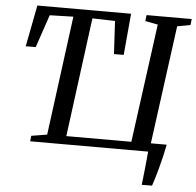

<svg xmlns="http://www.w3.org/2000/svg" viewBox="-60 -804 1071 1050"><g transform="rotate(5 475.0 -279.5)"><path d="M756.5 184Q758.5 166 761.2 142.8Q764 119.5 766.5 94Q769 68.5 771.5 44.2Q774 20 775.5 0H128L131.5 -30.5L217.5 -44.5L304 -699.5L174.5 -696L113.5 -516L58.5 -515.5L102.5 -743H617L596.5 -515.5L543 -515L533 -696L408.5 -699.5L322.5 -45.5H679.5L767.5 -696.5L698 -710L702 -743H950L946 -710L874 -696.5L786.5 -46.5H873.5Q867 -13.5 859 21Q851 55.5 842.2 87Q833.5 118.5 826 143.8Q818.5 169 813 183.5Z"/></g></svg>

Font: Merriweather 72pt
Style: Italic
Weight: 400
Italic angle: -7.8°
Version: Version 2.101